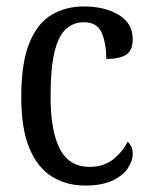

<svg xmlns="http://www.w3.org/2000/svg" viewBox="-20 -566 466 596"><path d="M244 10Q186 10 141 -18Q96 -46 71 -106.5Q46 -167 46 -265Q46 -372 71.5 -433.5Q97 -495 141 -520.5Q185 -546 240 -546Q305 -546 348.5 -520Q392 -494 392 -444Q392 -410 372 -396.5Q352 -383 310 -383Q310 -430 296 -463.5Q282 -497 240 -497Q209 -497 185.5 -476.5Q162 -456 149.5 -406Q137 -356 137 -266Q137 -159 166 -103.5Q195 -48 258 -48Q302 -48 331.5 -71.5Q361 -95 376 -126Q383 -120 387.5 -111Q392 -102 392 -88Q392 -67 377 -44Q362 -21 329 -5.5Q296 10 244 10Z"/></svg>

Font: Noto Serif Armenian Condensed
Style: Regular
Weight: 400
Width: 3
Designer: Monotype Design Team
Foundry: Monotype Imaging Inc.
Version: Version 2.008; ttfautohint (v1.8.4.7-5d5b)